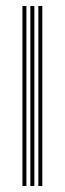

<svg xmlns="http://www.w3.org/2000/svg" viewBox="-20 -620 216 640"><path d="M107.8 0V-600H121V0ZM54.8 0V-600H68V0ZM81.2 0V-600H94.5V0Z"/></svg>

Font: Big Shoulders Inline Display
Style: Regular
Weight: 400
Designer: Patric King
Foundry: XO Type Co
Version: Version 1.000